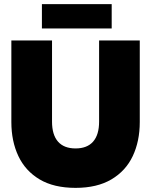

<svg xmlns="http://www.w3.org/2000/svg" viewBox="-20 -895 732 930"><path d="M183 -875H521V-757H183ZM35 -304V-699H232V-306Q232 -242 261 -209Q290 -176 346 -176Q402 -176 431 -209Q460 -242 460 -306V-699H657V-304Q657 -211 623 -139Q589 -67 519.5 -26Q450 15 346 15Q241 15 172 -26Q103 -67 69 -139Q35 -211 35 -304Z"/></svg>

Font: Readiness ExtraBold
Style: Regular
Weight: 800
Designer: Katatrad Team
Foundry: CadsonDemak
Version: Version 1.00;January 16, 2020;FontCreator 12.0.0.2550 64-bit